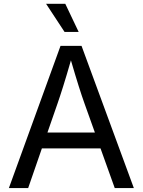

<svg xmlns="http://www.w3.org/2000/svg" viewBox="-20 -962 730 982"><path d="M25.4 0H124L194.3 -203.1H494.1L566.9 0H664.6L397 -727.5H289.6ZM310.1 -798.8H382.3L314 -942.4H215.8ZM222.7 -284.2 273.9 -431.6C289.6 -476.6 312 -545.9 342.8 -653.3C373.5 -547.9 395 -480.5 412.6 -431.6L465.3 -284.2Z"/></svg>

Font: Raveo
Style: Regular
Weight: 400
Designer: Jakub Foglar, Rasmus Andersson (Inter)
Foundry: Jakubfoglar.com
Version: Version 1.100;Glyphs 3.2.3 (3260)